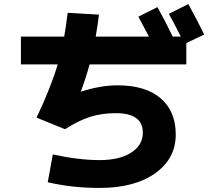

<svg xmlns="http://www.w3.org/2000/svg" viewBox="-20 -860 1040 945"><path d="M83 -543V-680H296Q304 -724 313 -797L467 -788Q463 -750 451 -680H713Q711 -684 661 -778L755 -825Q796 -751 830 -680H870Q831 -757 811 -792L907 -840Q953 -756 985 -690L897 -648V-543H421Q402 -474 378 -410L379 -409Q475 -440 558 -440Q697 -440 771 -376Q845 -312 845 -198Q845 -79 743.5 -7Q642 65 470 65Q335 65 215 37L240 -100Q368 -72 470 -72Q569 -72 626 -109Q683 -146 683 -207Q683 -303 550 -303Q481 -303 424 -285Q367 -267 300 -224L160 -281Q231 -431 264 -543Z"/></svg>

Font: Mplus 1p ExtraBold
Style: Regular
Weight: 800
Version: Version 1.061